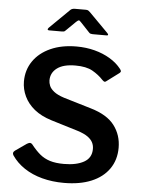

<svg xmlns="http://www.w3.org/2000/svg" viewBox="-63 -1009 790 1068"><g transform="rotate(5 332.5 -475.0)"><path d="M497 -580Q473 -606 438 -626Q403 -646 342 -646Q275 -646 240 -620Q205 -594 205 -551Q205 -537 211.5 -521Q218 -505 237.5 -489.5Q257 -474 294 -462L448 -416Q540 -389 580.5 -335.5Q621 -282 621 -211Q621 -143 586 -93Q551 -43 487 -16.5Q423 10 334 10Q269 10 212.5 -5Q156 -20 112.5 -49Q69 -78 42 -118Q37 -126 38.5 -132.5Q40 -139 48 -145L111 -189Q123 -196 129.5 -195Q136 -194 141 -188Q166 -156 190.5 -135.5Q215 -115 247 -105Q279 -95 325 -95Q395 -95 437 -118.5Q479 -142 479 -192Q479 -212 470.5 -228.5Q462 -245 442.5 -259Q423 -273 386 -285L235 -331Q177 -349 139.5 -379.5Q102 -410 83 -450Q64 -490 64 -533Q64 -597 98 -646.5Q132 -696 194 -724Q256 -752 339 -752Q393 -752 440.5 -739.5Q488 -727 526.5 -704Q565 -681 590 -649Q594 -644 596 -638.5Q598 -633 590 -626L519 -573Q514 -569 509.5 -570.5Q505 -572 497 -580ZM401 -836 352 -888Q343 -898 339 -898Q335 -898 324 -888L271 -836Q265 -830 261.5 -829Q258 -828 250 -828H178Q171 -828 170.5 -832.5Q170 -837 176 -843L282 -947Q288 -954 294.5 -957Q301 -960 312 -960H373Q382 -960 387 -956.5Q392 -953 396 -949L501 -843Q516 -828 499 -828H422Q416 -828 410.5 -829.5Q405 -831 401 -836Z"/></g></svg>

Font: Libre Franklin Thin SemiBold
Style: Regular
Weight: 600
Version: Version 3.000